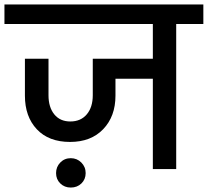

<svg xmlns="http://www.w3.org/2000/svg" viewBox="-44 -760 934 863"><path d="M870 -652H748V0H643V-406H475V-330Q475 -237 420 -179.5Q365 -122 271 -122Q175 -122 121.5 -179Q68 -236 68 -330V-496H174V-332Q174 -278 200 -246Q226 -214 272 -214Q319 -214 346 -246Q373 -278 373 -332V-496H643V-652H-24V-740H870ZM341 18Q341 46 322 64.5Q303 83 274 83Q246 83 227 64.5Q208 46 208 18Q208 -10 227 -29.5Q246 -49 274 -49Q302 -49 321.5 -29.5Q341 -10 341 18Z"/></svg>

Font: MSTAGE Medium
Style: Regular
Weight: 500
Designer: Ninad Kale (Devanagari), Jonny Pinhorn (Latin)
Foundry: Indian Type Foundry
Version: 4.004